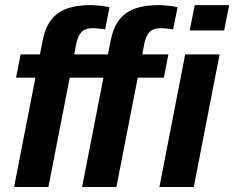

<svg xmlns="http://www.w3.org/2000/svg" viewBox="-20 -745 933 765"><path d="M257.8 -435.5 172.9 0H36.1L121.1 -435.5H43.9L62 -528.3H139.2L149.9 -583.5Q160.6 -636.2 184.1 -666Q208 -696.8 246.6 -710.7Q285.2 -724.6 340.8 -724.6Q375 -724.6 416.5 -716.3L398.9 -627.9Q396 -628.4 389.6 -629.4Q383.3 -630.4 376 -630.9Q369.6 -631.8 363.3 -632.3Q356.9 -632.8 352.1 -632.8Q319.3 -632.8 304.7 -617.2Q290 -601.6 283.7 -569.8L275.9 -528.3H379.9L361.8 -435.5ZM528.8 -435.5 443.8 0H307.1L392.1 -435.5H314.9L333 -528.3H410.2L420.9 -583.5Q431.6 -636.2 455.1 -666Q479 -696.8 517.6 -710.7Q556.2 -724.6 611.8 -724.6Q646 -724.6 687.5 -716.3L669.9 -627.9Q667 -628.4 660.6 -629.4Q654.3 -630.4 647 -630.9Q640.6 -631.8 634.3 -632.3Q627.9 -632.8 623 -632.8Q590.3 -632.8 575.7 -617.2Q561 -601.6 554.7 -569.8L546.9 -528.3H650.9L632.8 -435.5ZM893.1 -724.6 873 -623.5H735.8L755.9 -724.6ZM855 -528.3 752 0H615.2L717.8 -528.3Z"/></svg>

Font: Arimo
Style: Bold Italic
Weight: 700
Italic angle: -12°
Designer: Steve Matteson
Foundry: Monotype Imaging Inc.
Version: Version 1.33